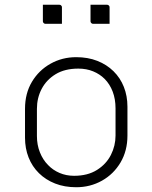

<svg xmlns="http://www.w3.org/2000/svg" viewBox="-20 -776 640 806"><path d="M300 -536Q349 -536 388.5 -520.5Q428 -505 456.5 -477Q485 -449 500 -411Q515 -373 515 -328V-207Q515 -143 486 -94Q457 -45 408 -17.5Q359 10 300 10Q251 10 211.5 -5.5Q172 -21 143.5 -49Q115 -77 100 -115Q85 -153 85 -198V-319Q85 -384 114 -432.5Q143 -481 192 -508.5Q241 -536 300 -536ZM309 -488Q252 -488 213.5 -464.5Q175 -441 155 -403Q135 -365 135 -319V-205Q135 -168 147.5 -136.5Q160 -105 182 -83Q202 -62 230 -50Q258 -38 291 -38Q348 -38 387 -62.5Q426 -87 445.5 -125.5Q465 -164 465 -207V-321Q465 -360 453 -391.5Q441 -423 419 -445Q399 -465 371 -476.5Q343 -488 309 -488ZM160 -756Q177 -756 194.5 -756Q212 -756 229 -756Q233 -756 235 -754.5Q237 -753 238.5 -751Q240 -749 240 -745V-676Q223 -676 205.5 -676Q188 -676 171 -676Q168 -676 165.5 -677.5Q163 -679 161.5 -681.5Q160 -684 160 -687ZM360 -756Q377 -756 394.5 -756Q412 -756 429 -756Q433 -756 435 -754.5Q437 -753 438.5 -751Q440 -749 440 -745V-676Q423 -676 405.5 -676Q388 -676 371 -676Q368 -676 365.5 -677.5Q363 -679 361.5 -681.5Q360 -684 360 -687Z"/></svg>

Font: Recursive Monospace Light
Style: Regular
Weight: 300
Version: Version 1.047